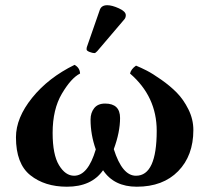

<svg xmlns="http://www.w3.org/2000/svg" viewBox="-20 -704 800 734"><path d="M719.2 -207Q719.2 -108.9 661.1 -49.6Q603 9.8 502.9 9.8Q416 9.8 374 -53.2Q330.1 9.8 235.8 9.8Q150.9 9.8 95.9 -34.2Q41 -78.1 41 -179.2Q41 -253.4 103 -330.3Q165 -407.2 265.1 -456.1Q285.2 -444.8 286.1 -422.9Q252 -405.8 216.6 -345.9Q181.2 -286.1 181.2 -195.8Q181.2 -112.8 205.6 -72.5Q230 -32.2 263.2 -32.2Q316.4 -32.2 346.2 -132.8Q326.2 -189 326.2 -247.1Q326.2 -272.9 340.1 -290.5Q354 -308.1 381.8 -308.1Q439 -308.1 439 -252.9Q439 -198.7 415 -133.8Q447.3 -31.7 500 -32.2Q579.1 -32.2 579.1 -204.1Q579.1 -335 477.1 -422.9Q481 -439.9 500 -453.1Q519 -445.3 541 -434.1Q563 -422.9 596.4 -399.4Q629.9 -376 655.5 -350.1Q681.2 -324.2 700.2 -286.1Q719.2 -248 719.2 -207ZM390.1 -684.1Q408.2 -684.1 434.6 -672.1Q460.9 -660.2 460.9 -646Q460.9 -637.2 456.1 -630.9L352.1 -508.8Q345.2 -501 340.8 -501Q334 -501 322.5 -505.4Q311 -509.8 311 -515.1Q311 -521 312 -523.9L361.8 -667Q368.2 -684.1 390.1 -684.1Z"/></svg>

Font: Linux Biolinum
Style: Bold
Weight: 700
Designer: Philipp H. Poll
Foundry: Philipp H. Poll
Version: Version 1.3.2 ; ttfautohint (v0.9)